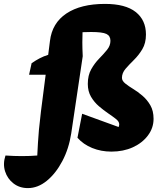

<svg xmlns="http://www.w3.org/2000/svg" viewBox="-151 -767 807 984"><path d="M-8 197Q-51 197 -82 173Q-113 149 -125 111Q-137 73 -123 30Q-36 36 40 30Q42 -5 43.5 -34.5Q45 -64 48.5 -101.5Q52 -139 59 -197L83 -384H-2L11 -443Q31 -457 52 -468Q73 -479 96 -486L105 -557Q116 -649 189.5 -698Q263 -747 387 -747Q492 -747 544.5 -705.5Q597 -664 597 -590Q597 -546 578.5 -515Q560 -484 535.5 -460Q511 -436 492.5 -414.5Q474 -393 474 -368Q474 -353 490.5 -339.5Q507 -326 531 -311.5Q555 -297 579 -276.5Q603 -256 619.5 -227.5Q636 -199 636 -158Q636 -111 607 -72.5Q578 -34 529.5 -12Q481 10 420 10Q367 10 321.5 -8.5Q276 -27 246 -61L270 -184L457 -116Q460 -124 460 -130Q460 -144 443.5 -157Q427 -170 403.5 -186Q380 -202 356 -222.5Q332 -243 315.5 -271Q299 -299 299 -337Q299 -381 316.5 -412Q334 -443 357 -466.5Q380 -490 397.5 -511.5Q415 -533 415 -558Q415 -583 394.5 -593Q374 -603 316 -603Q297 -603 272 -602Q271 -578 271 -549Q271 -520 273 -479L214 -83Q202 -5 168.5 58.5Q135 122 89 159.5Q43 197 -8 197Z"/></svg>

Font: Piazzolla Black
Style: Italic
Weight: 900
Italic angle: -11.3°
Designer: Juan Pablo del Peral
Foundry: Huerta Tipografica
Version: Version 1.330